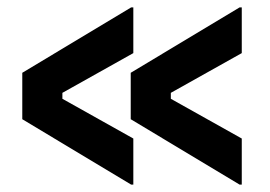

<svg xmlns="http://www.w3.org/2000/svg" viewBox="-20 -506 727 517"><path d="M625 -9 332 -185V-310L625 -486H631V-363L440 -256V-240L631 -133V-9ZM40 -310 333 -486H339V-363L148 -256V-240L339 -133V-9H333L40 -185Z"/></svg>

Font: Space Grotesk Frontify SemiBold
Style: Regular
Weight: 600
Designer: Florian Karsten
Version: Version 2.000